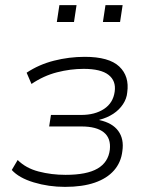

<svg xmlns="http://www.w3.org/2000/svg" viewBox="-20 -722 585 750"><path d="M234 8Q170 8 112 -9.5Q54 -27 26 -58L49 -97Q81 -65 131 -52Q181 -39 236 -39Q319 -39 361 -63.5Q403 -88 409 -137Q414 -182 385.5 -205Q357 -228 298 -228H172L179 -273H297Q351 -273 386.5 -296.5Q422 -320 428 -364Q434 -406 404 -429.5Q374 -453 307 -453Q255 -453 202.5 -439.5Q150 -426 103 -394L84 -438Q132 -470 191 -485Q250 -500 311 -500Q406 -500 446 -462Q486 -424 477 -361Q475 -337 460.5 -315Q446 -293 422.5 -277.5Q399 -262 368 -254V-253Q419 -242 442 -210.5Q465 -179 458 -132Q453 -88 425.5 -56.5Q398 -25 350 -8.5Q302 8 234 8ZM382 -636 392 -702H459L449 -636ZM202 -636 212 -702H279L269 -636Z"/></svg>

Font: Nunito Sans 7pt ExtraLight
Style: Italic
Weight: 250
Italic angle: -9°
Designer: Vernon Adams
Foundry: Vernon Adams
Version: Version 3.101;gftools[0.9.27]